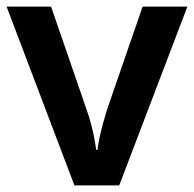

<svg xmlns="http://www.w3.org/2000/svg" viewBox="-20 -563 589 583"><path d="M206 0 0 -543H135L243 -230Q250 -211 256 -188.5Q262 -166 266 -145Q270 -124 272 -108H276Q278 -125 282.5 -146Q287 -167 293 -189Q299 -211 305 -230L413 -543H549L342 0Z"/></svg>

Font: Noto Traditional Nushu SemiBold
Style: Regular
Weight: 600
Version: Version 2.003